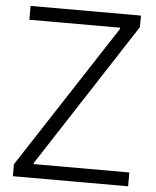

<svg xmlns="http://www.w3.org/2000/svg" viewBox="-53 -785 675 830"><g transform="rotate(5 284.5 -370.0)"><path d="M34 -52 440 -675V-680H46V-740H525V-690L119 -65V-60H534V0H34Z"/></g></svg>

Font: Encode Sans Normal
Style: Light
Weight: 300
Designer: Pablo Impallari, Andres Torresi
Foundry: Pablo Impallari, Andres Torresi
Version: Version 1.000; ttfautohint (v1.00) -l 8 -r 50 -G 200 -x 14 -